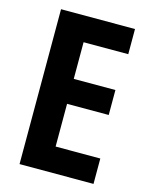

<svg xmlns="http://www.w3.org/2000/svg" viewBox="-109 -784 667 855"><g transform="rotate(15 224.0 -357.0)"><path d="M65 0H406V-117H200V-314H392V-429H200V-598H406V-714H65Z"/></g></svg>

Font: Kathrein 77 Bold Condensed
Style: Regular
Weight: 700
Width: 3
Designer: Lazydogs Typefoundry, based on Open Sans by Ascender Corporation
Foundry: Lazydogs Typefoundry
Version: Version 1.003;PS 001.003;hotconv 1.0.88;makeotf.lib2.5.64775